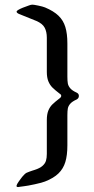

<svg xmlns="http://www.w3.org/2000/svg" viewBox="-20 -650 397 807"><path d="M176.8 -348.1V-491.7Q176.8 -516.6 167.7 -533.7Q158.7 -550.8 132.8 -562L60.1 -591.3Q49.8 -595.7 49.8 -601.1Q49.8 -604.5 57.6 -608.9Q70.8 -616.7 102.5 -627.4Q110.4 -630.4 116.2 -630.4Q122.1 -630.4 140.9 -626.5Q159.7 -622.6 169.4 -618.7Q205.6 -603.5 225.8 -584Q246.1 -564.5 254.6 -536.6Q263.2 -508.8 263.2 -466.8V-328.1Q263.2 -309.6 265.1 -299.1Q267.1 -288.6 275.4 -278.8Q283.7 -269 302.2 -260.7Q311.5 -256.3 311.5 -247.1Q311.5 -236.8 302.2 -231.9Q283.7 -223.6 275.4 -214.1Q267.1 -204.6 265.1 -194.1Q263.2 -183.6 263.2 -165.5V-39.6Q263.2 2.9 254.6 31Q246.1 59.1 225.8 78.9Q205.6 98.6 169.4 112.8Q157.7 117.7 126.2 124.5Q94.7 131.3 80.6 132.8Q72.3 133.8 65.4 134.8Q58.6 135.7 56.2 136.2Q49.3 136.2 49.3 131.3Q49.3 129.4 51 126.2Q52.7 123 53.2 121.6Q58.1 113.3 67.4 101.1L73.7 92.8Q77.1 88.4 82.8 83Q88.4 77.6 91.8 76.2Q95.7 74.2 103.5 71.5Q111.3 68.8 115.2 67.4Q120.1 66.4 126 64Q147.5 57.1 158.7 47.1Q169.9 37.1 173.3 25.4Q176.8 13.7 176.8 -3.4V-145.5Q176.8 -169.4 183.1 -185.1Q189.5 -200.7 200.2 -211.2Q210.9 -221.7 231.9 -237.8Q232.9 -238.3 235.1 -241Q237.3 -243.7 237.3 -247.1Q237.3 -249.5 236.1 -251.5Q234.9 -253.4 233.6 -254.4Q232.4 -255.4 231.9 -255.4Q210.9 -271.5 200.2 -282.2Q189.5 -293 183.1 -308.6Q176.8 -324.2 176.8 -348.1Z"/></svg>

Font: David Libre Medium
Style: Regular
Weight: 500
Version: Version 1.000